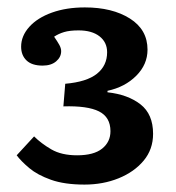

<svg xmlns="http://www.w3.org/2000/svg" viewBox="-20 -859 475 518"><path d="M208 -361Q154 -361 117.5 -374Q81 -387 59 -405.5Q37 -424 25 -440L72 -491Q91 -472 118.5 -456Q146 -440 188 -440Q233 -440 255.5 -458Q278 -476 278 -505Q278 -543 247 -558.5Q216 -574 151 -572L156 -633Q214 -638 241.5 -660Q269 -682 269 -718Q269 -745 248.5 -761Q228 -777 192 -777Q168 -777 153 -772.5Q138 -768 126 -760Q135 -747 140 -738Q145 -729 145 -721Q145 -705 131.5 -693.5Q118 -682 95 -682Q66 -682 51.5 -696Q37 -710 37 -733Q37 -762 59 -786.5Q81 -811 120 -825Q159 -839 209 -839Q283 -839 330.5 -809Q378 -779 378 -725Q378 -685 347.5 -654.5Q317 -624 270 -614V-610Q325 -604 359 -577.5Q393 -551 393 -498Q393 -456 367.5 -425.5Q342 -395 300 -378Q258 -361 208 -361Z"/></svg>

Font: Literata 7pt SemiBold
Style: Regular
Weight: 600
Designer: Latin by Veronika Burian and Jose Scaglione. Greek by Irene Vlachou. Cyrillic by Vera Evstafieva.
Foundry: TypeTogether
Version: Version 3.002